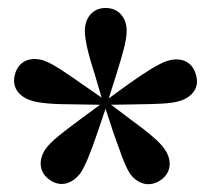

<svg xmlns="http://www.w3.org/2000/svg" viewBox="-20 -857 529 482"><path d="M235 -612 186 -646C143 -676 113 -697 90 -705C59 -715 28 -706 18 -672C8 -639 27 -615 57 -605C77 -598 113 -595 169 -595L231 -594L181 -557C139 -526 110 -504 95 -484C77 -458 76 -426 104 -406C133 -385 162 -397 181 -421C193 -438 207 -472 225 -525L245 -584L264 -526C282 -476 293 -441 307 -420C326 -395 356 -385 385 -406C412 -426 411 -458 393 -483C381 -501 352 -525 308 -557L259 -594L321 -595C373 -596 408 -596 433 -604C463 -614 483 -638 471 -672C461 -705 431 -714 400 -704C380 -698 348 -678 304 -647L253 -610L272 -670C287 -719 298 -753 298 -780C298 -810 280 -837 245 -837C211 -837 193 -810 193 -780C193 -758 201 -722 218 -670Z"/></svg>

Font: Source Han Serif KR Heavy
Style: Regular
Weight: 900
Designer: Ryoko NISHIZUKA 西塚涼子 (kana & ideographs); Frank Grießhammer (Latin, Greek & Cyrillic); Wenlong ZHANG 张文龙 (bopomofo); San
Foundry: Adobe
Version: Version 2.001;hotconv 1.1.0;makeotfexe 2.6.0